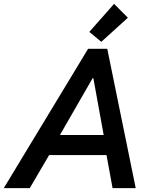

<svg xmlns="http://www.w3.org/2000/svg" viewBox="-63 -972 782 992"><path d="M392.1 -719.7H491.2L638.2 0H518.6L487.3 -170.9H190.9L90.8 0H-43.5ZM398.4 -807.1 526.4 -952.1 597.7 -880.4 460.4 -755.9ZM472.7 -274.4 419.4 -567.9H415.5L246.6 -274.4Z"/></svg>

Font: Reddit Sans Fudge SmBold Italic
Style: Regular
Weight: 600
Italic angle: -11.25°
Designer: Stephen Hutchings
Version: Version 1.013